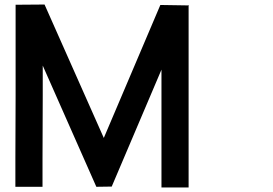

<svg xmlns="http://www.w3.org/2000/svg" viewBox="-20 -821 1205 849"><path d="M48 5V-4V-30V-121Q48 -246 49 -397V-674V-765V-791V-800H50L177 -801L439 -211L689 -799L816 -797Q816 -796 815 -796L814 -794V-788V-762V-671V-395V-118V-27V-1V8H694V-1V-27V-118V-395V-513L474 4L406 5L169 -531V-397Q168 -246 168 -121V-29V-4V5Z"/></svg>

Font: FoundationLogo
Style: Medium
Weight: 500
Version: Version 0.3